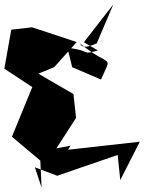

<svg xmlns="http://www.w3.org/2000/svg" viewBox="-49 -807 665 886"><path d="M211 -122 302 -263 290 -373 128 -467 201 -497 305 -613 99 -681 3 -670 -29 -490 100 -405 6 -176 137 -66 143 59 112 -35 215 4 494 -92 506 24 596 -153 265 -116 277 -135ZM284 -497 417 -440C470 -562 464 -489 321 -606C337 -554 488 -663 397 -606L474 -787L338 -612L403 -574C318 -552 385 -571 262 -587Z"/></svg>

Font: Asimov Silicon
Style: Regular
Weight: 400
Designer: Google
Version: Version 2.000980; 2014